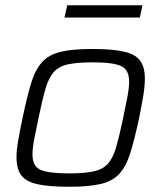

<svg xmlns="http://www.w3.org/2000/svg" viewBox="-20 -705 618 733"><path d="M246 8Q168 8 124 -1.5Q80 -11 61.5 -35.5Q43 -60 43 -105Q43 -132 49.5 -169Q56 -206 66 -254Q83 -335 98.5 -386.5Q114 -438 140 -467Q166 -496 211 -507Q256 -518 332 -518Q409 -518 453 -508Q497 -498 515 -473.5Q533 -449 533 -404Q533 -377 527 -340Q521 -303 511 -254Q494 -174 478 -122.5Q462 -71 436.5 -42.5Q411 -14 366 -3Q321 8 246 8ZM244 -43Q304 -43 339 -51Q374 -59 393 -81Q412 -103 424 -145Q436 -187 450 -254Q460 -301 466.5 -335.5Q473 -370 473 -394Q473 -438 443 -452.5Q413 -467 334 -467Q273 -467 238 -459Q203 -451 184 -428.5Q165 -406 153 -364Q141 -322 127 -254Q117 -207 110.5 -173Q104 -139 104 -115Q104 -71 134 -57Q164 -43 244 -43ZM226 -638 237 -685H524L514 -638Z"/></svg>

Font: Saira Light
Style: Italic
Weight: 300
Italic angle: -12°
Designer: Hector Gatti with collaboration of the Omnibus-Type team
Foundry: Omnibus-Type
Version: Version 1.100; ttfautohint (v1.8.3)